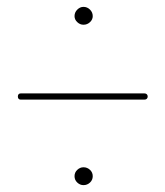

<svg xmlns="http://www.w3.org/2000/svg" viewBox="-20 -535 481 559"><path d="M401 -263Q405 -263 407.5 -260.5Q410 -258 410 -254Q410 -250 407.5 -247.5Q405 -245 401 -245H40Q36 -245 34 -247.5Q32 -250 32 -254Q32 -258 34 -260.5Q36 -263 40 -263ZM223 4Q213 4 205 -3.5Q197 -11 197 -22Q197 -33 205 -40.5Q213 -48 223 -48Q234 -48 242 -40.5Q250 -33 250 -22Q250 -11 242 -3.5Q234 4 223 4ZM223 -515Q234 -515 242 -507Q250 -499 250 -488Q250 -478 242 -470.5Q234 -463 223 -463Q213 -463 205 -470.5Q197 -478 197 -488Q197 -499 205 -507Q213 -515 223 -515Z"/></svg>

Font: Libertine-Super Thin
Style: Regular
Weight: 100
Designer: Bastien Sozeau
Foundry: NBR — Bastien Sozeau
Version: Version 2.003;gftools[0.9.33]